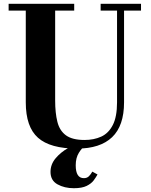

<svg xmlns="http://www.w3.org/2000/svg" viewBox="-20 -770 796 1013"><path d="M494.5 150.5Q487 164.5 474.5 181.5Q462 198.5 437.2 210.8Q412.5 223 369.5 223Q320 223 283.2 202.5Q246.5 182 246.5 137Q246.5 97 273.5 65Q300.5 33 340.2 10.5Q380 -12 418 -23.5L429 -0.5Q413.5 8.5 396.5 35.5Q379.5 62.5 379.5 102Q379.5 170 422.5 170Q439 170 449.2 159.8Q459.5 149.5 467 135.5ZM25.5 -750H371.5V-714H271V-240Q271 -174 282.8 -127.2Q294.5 -80.5 328 -56Q361.5 -31.5 426 -31.5Q475.5 -31.5 514.2 -49.2Q553 -67 575.2 -110.5Q597.5 -154 597.5 -230V-714H511V-750H724V-714H634.5V-230Q634.5 -106.5 571.5 -46.2Q508.5 14 386 14Q245 14 180.5 -43.2Q116 -100.5 116 -230V-714H25.5Z"/></svg>

Font: Bodoni* 06pt
Style: Bold
Weight: 700
Version: Version 2.3